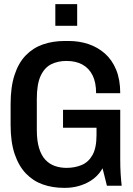

<svg xmlns="http://www.w3.org/2000/svg" viewBox="-20 -893 640 923"><path d="M286 10Q232 10 185.5 -6.5Q139 -23 104.5 -59Q70 -95 50.5 -152.5Q31 -210 31 -292V-393Q31 -475 50 -533Q69 -591 104 -627Q139 -663 186.5 -679.5Q234 -696 291 -696H310Q361 -696 405.5 -681Q450 -666 484.5 -635.5Q519 -605 538.5 -557.5Q558 -510 558 -445H442Q442 -497 425 -531Q408 -565 376.5 -582.5Q345 -600 299 -600Q258 -600 226 -584Q194 -568 175.5 -528.5Q157 -489 157 -418V-269Q157 -216 168 -180.5Q179 -145 198.5 -124.5Q218 -104 244 -95Q270 -86 300 -86Q339 -86 372 -99.5Q405 -113 424.5 -147.5Q444 -182 444 -244V-279H283V-365H558V-130Q558 -88 560 -57Q562 -26 565 0H494L473 -84Q447 -38 398 -14Q349 10 294 10ZM246 -769V-873H351V-769Z"/></svg>

Font: Chivo Mono Medium Medium
Style: Regular
Weight: 500
Monospace: yes
Version: Version 1.008